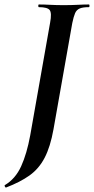

<svg xmlns="http://www.w3.org/2000/svg" viewBox="-52 -645 420 858"><path d="M-25 193Q-27 194 -30 189Q-33 184 -30 182Q17 154 42.5 98Q68 42 83 -40L172 -544Q180 -587 170 -600Q160 -613 122 -613Q119 -613 119 -619Q119 -625 122 -625Q145 -625 172.5 -623.5Q200 -622 232 -622Q267 -622 295 -623.5Q323 -625 345 -625Q348 -625 348 -619Q348 -613 345 -613Q318 -613 304 -607Q290 -601 283.5 -586Q277 -571 271 -542L187 -67Q173 11 147.5 60Q122 109 80 139Q38 169 -25 193Z"/></svg>

Font: Cormorant Infant Light
Style: Italic
Weight: 300
Italic angle: -10°
Designer: Christian Thalmann (Catharsis Fonts)
Foundry: Catharsis Fonts
Version: Version 4.001